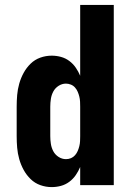

<svg xmlns="http://www.w3.org/2000/svg" viewBox="-20 -755 540 783"><path d="M191 8Q167 8 144.5 0Q122 -8 105 -24.5Q88 -41 76.5 -62Q65 -83 58.5 -106Q52 -129 50 -152.5Q48 -176 48 -200V-320Q48 -344 50 -367.5Q52 -391 58.5 -414Q65 -437 76.5 -458Q88 -479 105 -495.5Q122 -512 144.5 -520Q167 -528 191 -528Q210 -528 228.5 -523Q247 -518 262.5 -506.5Q278 -495 289 -479Q300 -463 307 -446V-735H444V0H307V-74Q300 -57 289 -41Q278 -25 262.5 -13.5Q247 -2 228.5 3Q210 8 191 8ZM249 -106Q260 -106 269.5 -110Q279 -114 286 -122Q293 -130 297 -139.5Q301 -149 303.5 -159Q306 -169 306.5 -179.5Q307 -190 307 -200V-320Q307 -330 306.5 -340.5Q306 -351 303.5 -361Q301 -371 297 -380.5Q293 -390 286 -398Q279 -406 269 -410Q259 -414 249 -414Q233 -414 219 -405Q205 -396 197.5 -382Q190 -368 187.5 -352Q185 -336 185 -320V-200Q185 -184 187.5 -168Q190 -152 197.5 -138Q205 -124 219 -115Q233 -106 249 -106Z"/></svg>

Font: Iosevka SS18 Heavy
Style: Regular
Weight: 900
Monospace: yes
Designer: Belleve Invis
Foundry: Belleve Invis
Version: Version 25.1.1; ttfautohint (v1.8.4)